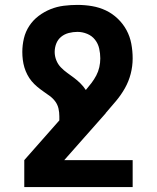

<svg xmlns="http://www.w3.org/2000/svg" viewBox="-20 -548 640 783"><path d="M521 215H79V105L222 -57V-74Q222 -90 218.5 -105.5Q215 -121 205.5 -134Q196 -147 183 -156.5Q170 -166 157 -175Q144 -184 131.5 -194.5Q119 -205 109 -217Q99 -229 91.5 -243.5Q84 -258 79.5 -273Q75 -288 73 -304Q71 -320 71 -336Q71 -364 77.5 -391.5Q84 -419 99.5 -442.5Q115 -466 137.5 -483Q160 -500 186 -510.5Q212 -521 240 -524.5Q268 -528 296 -528Q326 -528 355.5 -523Q385 -518 411.5 -505.5Q438 -493 460 -472Q482 -451 496 -425Q510 -399 515.5 -369.5Q521 -340 521 -310Q521 -278 513 -247Q505 -216 489.5 -188.5Q474 -161 453.5 -136.5Q433 -112 412 -88L411 -87V-86L242 105H521ZM330 -181Q342 -195 353 -209.5Q364 -224 372.5 -240Q381 -256 385 -274Q389 -292 389 -310Q389 -330 384.5 -350Q380 -370 367.5 -386Q355 -402 335.5 -410Q316 -418 296 -418Q278 -418 260.5 -413.5Q243 -409 229.5 -398Q216 -387 209.5 -370.5Q203 -354 203 -336Q203 -319 209.5 -302.5Q216 -286 228 -273.5Q240 -261 254 -251Q268 -241 282 -230.5Q296 -220 308.5 -207.5Q321 -195 330 -181Z"/></svg>

Font: Iosevka Extrabold Extended
Style: Regular
Weight: 800
Width: 7
Monospace: yes
Designer: Belleve Invis
Foundry: Belleve Invis
Version: Version 32.5.0; ttfautohint (v1.8.4)